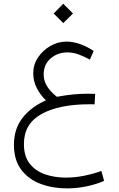

<svg xmlns="http://www.w3.org/2000/svg" viewBox="-20 -686 644 1043"><path d="M323.7 -665.5 376.5 -612.8 323.7 -560.5 271.5 -612.8ZM497.1 -175.8 493.7 -119.1Q484.4 -119.6 478.5 -119.6Q472.7 -119.6 467.3 -119.6Q300.3 -119.6 205.1 -66.4Q109.9 -13.2 109.9 96.2Q109.9 162.6 141.1 202.6Q172.4 242.7 224.1 260.7Q275.9 278.8 337.4 278.8Q388.2 278.8 438.7 268.3Q489.3 257.8 530.8 242.7L545.4 296.9Q499.5 316.4 447.5 326.9Q395.5 337.4 343.8 337.4Q266.6 337.4 200.9 313Q135.3 288.6 95.5 236.1Q55.7 183.6 55.7 100.1Q55.7 14.6 101.8 -44.9Q147.9 -104.5 229.5 -141.1Q200.7 -168 180.7 -205.6Q160.6 -243.2 160.6 -289.1Q160.6 -335 186.5 -373.8Q212.4 -412.6 253.7 -436.3Q294.9 -460 341.3 -460Q375 -460 411.9 -447.8Q448.7 -435.5 488.8 -409.2L468.3 -362.3Q437.5 -379.4 406.7 -390.4Q376 -401.4 346.2 -401.4Q293.5 -401.4 255.4 -368.9Q217.3 -336.4 217.3 -282.2Q217.3 -252.9 229.2 -229.5Q241.2 -206.1 257.8 -188.7Q274.4 -171.4 289.1 -160.2Q339.8 -169.4 377.4 -173.1Q415 -176.8 454.6 -176.8Q466.3 -176.8 474.9 -176.5Q483.4 -176.3 497.1 -175.8Z"/></svg>

Font: Vazirmatn FD ExtraLight
Style: Regular
Weight: 200
Designer: Saber Rastikerdar
Foundry: Saber Rastikerdar
Version: Version 33.003